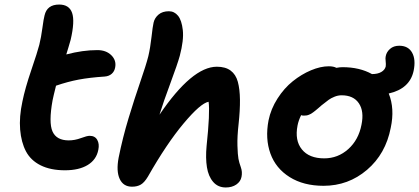

<svg xmlns="http://www.w3.org/2000/svg" viewBox="-20 -788 1833 840"><path d="M264.2 -43Q201.2 -43 157.7 -64.7Q114.3 -86.4 93.5 -126Q72.8 -165.5 68.1 -221.2Q63.5 -276.9 78.1 -344.2Q89.8 -401.9 116.9 -481.4Q144 -561 151.9 -591.8Q160.2 -625.5 165.5 -665.8Q170.9 -706.1 174.8 -720.2Q185.5 -768.1 238.8 -768.1Q282.7 -768.1 295.4 -731.7Q308.1 -695.3 289.1 -613.8Q285.6 -601.1 279.1 -579.6Q272.5 -558.1 270 -549.8Q341.8 -568.8 405.8 -568.8Q444.3 -568.8 467 -546.4Q489.7 -523.9 483.9 -493.2Q481 -476.1 469 -465.3Q457 -454.6 438 -453.1Q371.6 -448.7 324 -439.7Q276.4 -430.7 225.1 -413.1Q212.9 -364.3 210 -349.1Q192.4 -252 209.7 -212.9Q227.1 -173.8 280.8 -173.8Q307.1 -173.8 334 -183.8Q360.8 -193.8 372.1 -193.8Q395.5 -193.8 405.5 -176Q415.5 -158.2 410.2 -132.8Q401.9 -89.4 363.8 -66.2Q325.7 -43 264.2 -43Z M557.6 28.8Q519.5 28.8 503.7 -5.1Q487.8 -39.1 499 -98.1Q516.6 -185.5 542.5 -271Q568.4 -356.4 593.5 -429.2Q618.7 -502 628.9 -542Q637.7 -579.6 642.8 -625.7Q647.9 -671.9 651.9 -689Q656.7 -710 673.8 -724.4Q690.9 -738.8 718.8 -738.8Q742.7 -738.8 758.8 -719.2Q774.9 -699.7 779.8 -656.2Q784.7 -612.8 766.6 -543.9Q756.8 -508.3 725.6 -424.3Q694.3 -340.3 677.7 -286.1Q820.3 -496.1 928.7 -496.1Q966.3 -496.1 989 -479.2Q1011.7 -462.4 1020.5 -430.2Q1029.3 -397.9 1029.8 -351.6Q1030.3 -305.2 1023.9 -246.1Q1017.6 -190.4 1018.8 -150.4Q1020 -110.4 1023.2 -93.3Q1026.4 -76.2 1033.7 -56.2Q1041 -36.1 1036.6 -14.2Q1032.7 6.3 1013.9 19.3Q995.1 32.2 967.8 32.2Q933.6 32.2 912.6 7.8Q891.6 -16.6 885.3 -56.4Q878.9 -96.2 883.8 -148.9Q899.4 -296.4 892.6 -342.8Q857.4 -336.4 783.2 -247.8Q709 -159.2 627 -15.1Q611.8 10.3 596.2 19.5Q580.6 28.8 557.6 28.8Z M1395.5 24.9Q1308.1 24.9 1247.3 -13.2Q1186.5 -51.3 1163.1 -116.2Q1139.6 -181.2 1154.8 -261.2Q1165 -311.5 1194.1 -356.9Q1223.1 -402.3 1261 -432.6Q1298.8 -462.9 1340.6 -480.5Q1382.3 -498 1418.5 -498Q1439.5 -498 1451.7 -491.2Q1466.3 -494.1 1478.5 -494.1Q1553.2 -494.1 1607.4 -463.9Q1632.3 -463.9 1647.9 -472.9Q1663.6 -481.9 1667.5 -497.1Q1668.9 -506.8 1667.2 -521Q1665.5 -535.2 1667.5 -542Q1670.9 -560.5 1686.5 -574.2Q1702.1 -587.9 1726.6 -587.9Q1766.1 -587.9 1783 -557.6Q1799.8 -527.3 1789.6 -478Q1772.9 -399.9 1680.7 -378.9Q1707.5 -313 1689.5 -229Q1667.5 -114.7 1585.7 -44.9Q1503.9 24.9 1395.5 24.9ZM1281.7 -238.8Q1269 -173.3 1300.8 -134.3Q1332.5 -95.2 1398.4 -95.2Q1458.5 -95.2 1503.7 -135.7Q1548.8 -176.3 1561.5 -242.2Q1573.7 -301.3 1550 -336.2Q1526.4 -371.1 1474.6 -371.1Q1458.5 -371.1 1443.1 -364.7Q1427.7 -358.4 1418 -351.3Q1408.2 -344.2 1386.7 -327.1Q1382.3 -323.2 1373.3 -315.4Q1364.3 -307.6 1360.8 -304.9Q1357.4 -302.2 1350.8 -297.1Q1344.2 -292 1340.8 -290.3Q1337.4 -288.6 1331.8 -286.1Q1326.2 -283.7 1321 -283Q1315.9 -282.2 1309.6 -282.2Q1301.3 -282.2 1297.4 -284.2Q1285.6 -259.8 1281.7 -238.8Z"/></svg>

Font: Shantell Sans Bouncy
Style: Italic
Weight: 600
Italic angle: -11.31°
Designer: Stephen Nixon, Anya Danilova, Shantell Martin
Foundry: Arrow Type
Version: Version 1.006;[9816181b4]